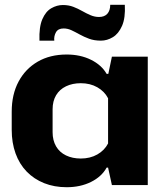

<svg xmlns="http://www.w3.org/2000/svg" viewBox="-20 -774 684 803"><path d="M259 9Q207 9 164.5 -8Q122 -25 91.5 -56.5Q61 -88 45 -132.5Q29 -177 29 -231V-307Q29 -379 57.5 -432.5Q86 -486 137.5 -516Q189 -546 259 -546Q316 -546 360.5 -524Q405 -502 426 -465H433L448 -537H598V0H448L432 -73H426Q405 -35 360.5 -13Q316 9 259 9ZM318 -111Q357 -111 387 -128Q417 -145 432 -174V-363Q417 -392 387 -409Q357 -426 318 -426Q283 -426 256 -413Q229 -400 214.5 -375.5Q200 -351 200 -317V-221Q200 -187 214.5 -162Q229 -137 256 -124Q283 -111 318 -111ZM402 -604Q374 -604 352.5 -612Q331 -620 313 -630Q295 -640 279 -647.5Q263 -655 246 -655Q223 -655 214 -639Q205 -623 207 -604H145Q143 -661 157 -693.5Q171 -726 194.5 -739.5Q218 -753 243 -753Q267 -753 286.5 -745.5Q306 -738 323.5 -728Q341 -718 358.5 -710.5Q376 -703 394 -703Q417 -703 429 -716.5Q441 -730 441 -754H502Q505 -699 490.5 -666Q476 -633 452 -618.5Q428 -604 402 -604Z"/></svg>

Font: Hubot Sans Condensed ExtraLight
Style: Bold
Weight: 700
Version: Version 2.000